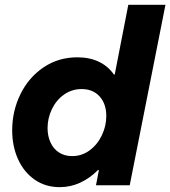

<svg xmlns="http://www.w3.org/2000/svg" viewBox="-20 -772 709 800"><path d="M392.1 -63.5H388.2Q355 -29.8 314.5 -11Q273.9 7.8 229 7.8Q169.4 7.8 124.5 -23.4Q79.6 -54.7 55.2 -108.6Q30.8 -162.6 30.8 -229Q30.8 -309.6 65.2 -379.6Q99.6 -449.7 161.6 -491.5Q223.6 -533.2 302.2 -533.2Q353.5 -533.2 392.1 -514.6Q430.7 -496.1 454.6 -461.4H458L514.6 -752H669.4L520.5 0H379.9ZM422.9 -288.6Q422.9 -338.9 395.3 -369.9Q367.7 -400.9 319.8 -400.9Q279.3 -400.9 246.8 -377.9Q214.4 -355 196.3 -317.4Q178.2 -279.8 178.2 -238.3Q178.2 -205.6 190.2 -179Q202.1 -152.3 225.3 -137Q248.5 -121.6 280.8 -121.6Q321.3 -121.6 353.8 -145.8Q386.2 -169.9 404.5 -208.5Q422.9 -247.1 422.9 -288.6Z"/></svg>

Font: Reddit Sans Chocolate ExBold
Style: Italic
Weight: 800
Italic angle: -11.25°
Designer: Stephen Hutchings
Version: Version 1.013